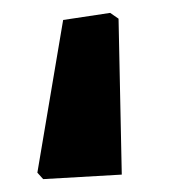

<svg xmlns="http://www.w3.org/2000/svg" viewBox="-20 -114 263 298"><path d="M47 164 38 154 78 -83 151 -94 164 -85 169 157Z"/></svg>

Font: Alegreya Sans ExtraBold
Style: Regular
Weight: 800
Designer: Juan Pablo del Peral
Foundry: Huerta Tipografica
Version: Version 2.007